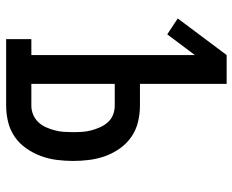

<svg xmlns="http://www.w3.org/2000/svg" viewBox="-88 -688 775 640"><g transform="rotate(90 300.0 -367.5)"><path d="M110 0V-84H163V-629L94 -537L41 -572L163 -735H259V-446H332Q359 -446 386 -439.5Q413 -433 435.5 -417.5Q458 -402 474 -379.5Q490 -357 499.5 -331Q509 -305 512.5 -277.5Q516 -250 516 -223Q516 -196 512.5 -168.5Q509 -141 499.5 -115.5Q490 -90 474 -67Q458 -44 435.5 -28.5Q413 -13 386 -6.5Q359 0 332 0ZM259 -84H332Q347 -84 361.5 -90Q376 -96 386.5 -107Q397 -118 403.5 -132.5Q410 -147 414 -162Q418 -177 419 -192.5Q420 -208 420 -223Q420 -239 419 -254Q418 -269 414 -284Q410 -299 403.5 -313.5Q397 -328 386.5 -339.5Q376 -351 361.5 -356.5Q347 -362 332 -362H259Z"/></g></svg>

Font: Iosevka HT Medium Extended
Style: Regular
Weight: 500
Width: 7
Monospace: yes
Designer: Belleve Invis
Foundry: Belleve Invis
Version: Version 32.3.0; ttfautohint (v1.8.4)